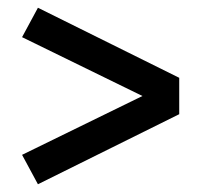

<svg xmlns="http://www.w3.org/2000/svg" viewBox="-20 -588 540 496"><path d="M78 -112 443 -293V-387L78 -568L37 -492L348 -340L37 -188Z"/></svg>

Font: Iosevka SS08 Medium
Style: Regular
Weight: 500
Monospace: yes
Designer: Belleve Invis
Foundry: Belleve Invis
Version: Version 3.4.3; ttfautohint (v1.8.3)